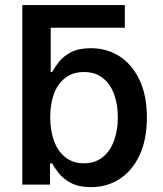

<svg xmlns="http://www.w3.org/2000/svg" viewBox="-20 -748 661 778"><path d="M128.9 -635.7 70.3 -727.5H485.8V-635.7ZM348.1 10.3Q299.8 10.3 268.6 -6.1Q237.3 -22.5 219.2 -44.9Q201.2 -67.4 191.4 -85.9H182.6V0H70.3V-727.5H185.5V-456.5H191.4Q201.2 -474.6 218.8 -497.1Q236.3 -519.5 267.3 -536.1Q298.3 -552.7 348.1 -552.7Q413.1 -552.7 464.1 -520Q515.1 -487.3 545.2 -424.3Q575.2 -361.3 575.2 -272Q575.2 -183.1 545.9 -119.9Q516.6 -56.6 465.3 -23.2Q414.1 10.3 348.1 10.3ZM320.3 -86.4Q365.2 -86.4 395.8 -110.8Q426.3 -135.3 441.9 -177.5Q457.5 -219.7 457.5 -272.5Q457.5 -325.2 442.1 -366.7Q426.8 -408.2 396.2 -432.1Q365.7 -456.1 320.3 -456.1Q275.9 -456.1 245.4 -433.1Q214.8 -410.2 199.2 -369.1Q183.6 -328.1 183.6 -272.5Q183.6 -217.3 199.5 -175.3Q215.3 -133.3 245.8 -109.9Q276.4 -86.4 320.3 -86.4Z"/></svg>

Font: Inter
Style: 540
Weight: 540
Designer: Rasmus Andersson
Foundry: rsms
Version: Version 4.001;git-66647c0bb